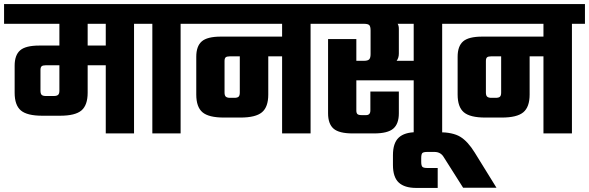

<svg xmlns="http://www.w3.org/2000/svg" viewBox="-40 -656 2896 944"><path d="M684 -636V-539H619V0H480V-335H391V-200Q391 -139 360.5 -113Q330 -87 255 -87H168Q93 -87 62.5 -113Q32 -139 32 -200V-333Q32 -385 59 -408.5Q86 -432 153 -432H252V-539H-20V-636ZM252 -210V-335H184Q170 -335 164.5 -330Q159 -325 159 -312V-210Q159 -195 165 -189.5Q171 -184 185 -184H225Q239 -184 245.5 -189.5Q252 -195 252 -210ZM480 -432V-539H391V-432Z M913 -636V-539H848V0H709V-539H644V-636Z M1551 -636V-539H1487V0H1347V-379H1279V-191Q1279 -130 1248 -104Q1217 -78 1142 -78H1061Q986 -78 955.5 -104Q925 -130 925 -191V-377Q925 -429 952 -452.5Q979 -476 1046 -476H1347V-539H873V-636ZM1139 -201V-379H1090Q1075 -379 1069.5 -374Q1064 -369 1064 -356V-201Q1064 -186 1070.5 -180.5Q1077 -175 1091 -175H1112Q1127 -175 1133 -180.5Q1139 -186 1139 -201Z M2198 -636V-539H2134V0H1994V-261H1712V-113Q1712 -100 1717.5 -95Q1723 -90 1738 -90H1760Q1781 -90 1781 -113V-206H1921V-99Q1921 -47 1893.5 -23.5Q1866 0 1799 0H1694Q1627 0 1600 -23.5Q1573 -47 1573 -99V-464H1712V-357H1749Q1768 -357 1775 -364Q1782 -371 1782 -390V-506Q1782 -526 1775.5 -532.5Q1769 -539 1749 -539H1511V-636ZM1994 -357V-539H1915Q1921 -530 1921 -514V-393Q1921 -371 1910 -357Z M2116 -6Q2186 -6 2223 16.5Q2260 39 2294 94L2401 267H2237L2142 117Q2127 91 2096 91H2062Q2042 91 2036.5 96.5Q2031 102 2031 122V139Q2031 158 2036.5 164Q2042 170 2062 170H2112V268H2007Q1949 268 1920.5 241.5Q1892 215 1892 155V107Q1892 47 1920.5 20.5Q1949 -6 2007 -6Z M2836 -636V-539H2772V0H2632V-379H2564V-191Q2564 -130 2533 -104Q2502 -78 2427 -78H2346Q2271 -78 2240.5 -104Q2210 -130 2210 -191V-377Q2210 -429 2237 -452.5Q2264 -476 2331 -476H2632V-539H2158V-636ZM2424 -201V-379H2375Q2360 -379 2354.5 -374Q2349 -369 2349 -356V-201Q2349 -186 2355.5 -180.5Q2362 -175 2376 -175H2397Q2412 -175 2418 -180.5Q2424 -186 2424 -201Z"/></svg>

Font: Teko SemiBold
Style: Regular
Weight: 600
Designer: Manushi Parikh, Jonny Pinhorn
Foundry: Indian Type Foundry
Version: Version 1.106;PS 1.0;hotconv 1.0.78;makeotf.lib2.5.61930; tt